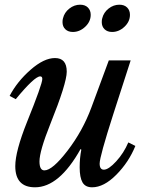

<svg xmlns="http://www.w3.org/2000/svg" viewBox="-20 -787 633 817"><path d="M169 -62Q203 -62 267.5 -146Q332 -230 369 -330L443 -530H536L462 -301Q404 -120 404 -91Q404 -65 422 -65Q442 -65 474.5 -100.5Q507 -136 526 -181L556 -166Q528 -97 475 -43.5Q422 10 372 10Q343 10 331 -11Q319 -32 319 -75Q319 -115 326 -150L323 -153Q232 10 129 10Q45 10 45 -80Q45 -143 95 -268Q160 -429 160 -451Q160 -462 151 -462Q127 -462 47 -365L21 -379Q53 -440 110 -490Q167 -540 214 -540Q264 -540 264 -482Q264 -433 194 -259Q148 -144 148 -100Q148 -62 169 -62ZM248 -709Q254 -734 275 -750.5Q296 -767 321 -767Q342 -767 354 -755Q366 -743 366 -724Q366 -695 342.5 -673Q319 -651 290 -651Q270 -651 258 -662.5Q246 -674 246 -693Q246 -703 248 -709ZM415 -709Q421 -734 442 -750.5Q463 -767 488 -767Q509 -767 521 -755Q533 -743 533 -724Q533 -695 509.5 -673Q486 -651 457 -651Q437 -651 425 -662.5Q413 -674 413 -693Q413 -703 415 -709Z"/></svg>

Font: Libre Baskerville
Style: Italic
Weight: 400
Italic angle: -15°
Designer: Pablo Impallari, Rodrigo Fuenzalida
Foundry: Pablo Impallari, Rodrigo Fuenzalida
Version: Version 1.051;Glyphs 3.2.3 (3260)